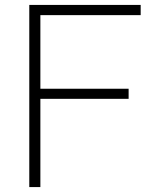

<svg xmlns="http://www.w3.org/2000/svg" viewBox="-20 -760 624 780"><path d="M99 0V-740H551.5V-698.5H144V-399.5H502.5V-358.5H144V0Z"/></svg>

Font: Encode Sans Semi Expanded ExtraLight
Style: Regular
Weight: 200
Width: 6
Designer: Multiple Designers
Foundry: Impallari Type
Version: Version 3.000; ttfautohint (v1.8.3) -l 8 -r 50 -G 200 -x 14 